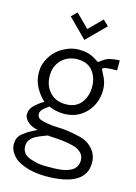

<svg xmlns="http://www.w3.org/2000/svg" viewBox="-138 -793 766 1082"><g transform="rotate(15 245.5 -252.0)"><path d="M144 -689.5 175.8 -721.2 252.4 -644.5 328.6 -720.7 360.8 -689.5 252.4 -581.1ZM128.9 -22.9Q88.9 -31.2 68.4 -52.2Q47.9 -73.2 47.9 -90.6Q47.9 -107.9 54.4 -122.1Q61 -136.2 74.2 -148.4Q95.7 -167.5 109.9 -176.3Q124 -185.1 125.5 -186Q96.2 -210.9 74 -251.2Q51.8 -291.5 51.8 -339.6Q51.8 -387.7 78.4 -430.2Q105 -472.7 149.7 -496.6Q194.3 -520.5 236.3 -520.5Q278.3 -520.5 304 -510.3Q329.6 -500 358.9 -480Q396 -510.3 419.4 -514.6Q449.7 -521 475.1 -521.5V-462.9H474.1Q390.6 -462.9 390.6 -447.8Q415.5 -401.9 421.6 -380.1Q427.7 -358.4 427.7 -336.4Q427.7 -257.8 377.2 -203.4Q326.7 -148.9 246.1 -148.9Q203.6 -148.9 159.2 -167.5Q155.3 -164.1 141.6 -154.3Q112.3 -133.8 112.3 -113.3Q112.3 -90.8 132.8 -82.5Q148.4 -76.2 171.6 -72.8Q194.8 -69.3 204.3 -68.1Q213.9 -66.9 236.3 -66.4Q291 -65.9 366.2 -47.9Q413.6 -36.6 443.6 -2.9Q473.6 30.8 473.6 77.6Q473.6 217.3 239.7 217.3Q157.2 217.3 92.8 187.5Q60.1 172.4 40.3 145.3Q20.5 118.2 20.5 91.8Q20.5 65.4 27.8 50.8Q35.2 36.1 50 24.4Q64.9 12.7 75.9 5.6Q86.9 -1.5 106 -11Q125 -20.5 128.9 -22.9ZM85 82.5Q85 130.4 136.7 147.5Q181.2 162.6 220 162.6Q258.8 162.6 271.5 162.4Q284.2 162.1 304.2 160.4Q324.2 158.7 336.9 155.5Q349.6 152.3 364.7 146Q379.9 139.6 388.7 130.9Q409.2 110.4 409.2 81.1Q409.2 51.8 389.6 34.4Q370.1 17.1 340.1 9.8Q310.1 2.4 280.8 -0.7Q251.5 -3.9 224.9 -5.1Q198.2 -6.3 192.9 -7.8Q140.6 11.7 125 21Q85 44.4 85 82.5ZM152.6 -429.7Q116.2 -393.6 116.2 -336.4Q116.2 -279.3 150.4 -241.5Q184.6 -203.6 243.4 -203.6Q302.2 -203.6 332.8 -242.2Q363.3 -280.8 363.3 -335.9Q363.3 -391.1 333.3 -428.5Q303.2 -465.8 246.1 -465.8Q189 -465.8 152.6 -429.7Z"/></g></svg>

Font: News Cycle
Style: Regular
Weight: 500
Version: Version 0.5.2